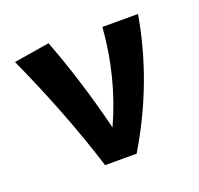

<svg xmlns="http://www.w3.org/2000/svg" viewBox="-85 -524 642 618"><g transform="rotate(-20 236.0 -215.5)"><path d="M442 -421Q404 -200 284 0H176Q115 -195 17 -411L139 -431Q197 -279 240 -106Q307 -253 320 -421Z"/></g></svg>

Font: Ysabeau Infant
Style: Bold
Weight: 700
Designer: Christian Thalmann (Catharsis Fonts)
Version: Version 0.003